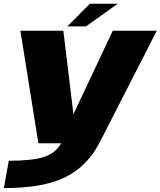

<svg xmlns="http://www.w3.org/2000/svg" viewBox="-40 -752 842 1008"><path d="M161.5 0 67 -590.5H292.5L345.5 -152.5L552 -590.5H783L481 0Q416 123 301 179.2Q186 235.5 -19.5 235.5L6 92Q131.5 92 192.5 71.5Q253.5 50.5 281 0ZM313.5 -613.5 432 -732.5H578.5L411.5 -613.5Z"/></svg>

Font: Anybody ExtraExpanded ExtraBold
Style: Italic
Weight: 800
Width: 8
Italic angle: -10°
Designer: Tyler Finck
Foundry: Etcetera Type Company
Version: Version 1.010; ttfautohint (v1.8.3) -l 8 -r 50 -G 200 -x 14 